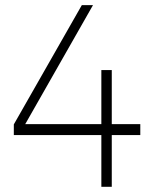

<svg xmlns="http://www.w3.org/2000/svg" viewBox="-20 -719 595 739"><path d="M77.1 -241.2H370.1V-449.2H410.2V-241.2H520V-199.2H410.2V0H370.1V-199.2H33.2V-240.2L294.9 -699.2H337.9Z"/></svg>

Font: Montserrat Ultra Light
Style: Regular
Weight: 200
Designer: Julieta Ulanovsky
Foundry: Julieta Ulanovsky
Version: Version 3.001;PS 003.001;hotconv 1.0.70;makeotf.lib2.5.58329